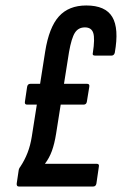

<svg xmlns="http://www.w3.org/2000/svg" viewBox="-20 -681 452 701"><path d="M49 0Q40 0 41 -11L48 -58Q49 -66 54 -72Q70 -96 80.5 -123Q91 -150 96 -182L145 -493Q159 -581 195 -621Q231 -661 295 -661Q365 -661 390 -619Q415 -577 399 -488Q396 -478 387 -478H327Q316 -478 319 -488Q327 -540 320.5 -560.5Q314 -581 290 -581Q266 -581 253.5 -561.5Q241 -542 232 -491L185 -194Q179 -156 169.5 -130Q160 -104 144 -83H333Q343 -83 341 -73L332 -11Q330 0 320 0ZM79 -299Q69 -299 71 -310L79 -364Q81 -375 91 -375H298Q308 -375 306 -364L297 -309Q295 -299 285 -299Z"/></svg>

Font: Sofia Sans Extra Condensed SemiBold
Style: Italic
Weight: 600
Italic angle: -9°
Designer: Botio Nikoltchev, Ani Petrova
Foundry: lettersoup
Version: Version 4.101